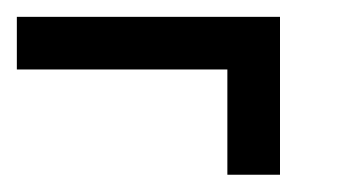

<svg xmlns="http://www.w3.org/2000/svg" viewBox="-20 -270 415 228"><path d="M0 -187.5V-250H62.5V-187.5ZM62.5 -187.5V-250H125V-187.5ZM125 -187.5V-250H187.5V-187.5ZM187.5 -187.5V-250H250V-187.5ZM250 -187.5V-250H312.5V-187.5ZM250 -125V-187.5H312.5V-125ZM250 -62.5V-125H312.5V-62.5Z"/></svg>

Font: AprilSans
Style: Regular
Weight: 400
Designer: typesprite
Version: Version 1.001;PS 001.001;hotconv 1.0.88;makeotf.lib2.5.64775